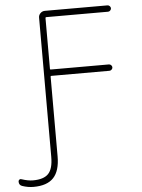

<svg xmlns="http://www.w3.org/2000/svg" viewBox="-166 -804 783 1059"><g transform="rotate(-5 225.0 -274.0)"><path d="M87.9 50.8V-720.7Q87.9 -734.4 98.1 -744.6Q108.4 -754.9 123 -754.9H469.7Q476.6 -754.9 481.9 -749.5Q487.3 -744.1 487.3 -737.3Q487.3 -730.5 481.9 -725.1Q476.6 -719.7 469.7 -719.7H127Q123 -719.7 123 -714.8V-433.6Q123 -429.7 127 -429.7H449.2Q456.1 -429.7 461.4 -424.3Q466.8 -418.9 466.8 -412.1Q466.8 -405.3 461.4 -399.9Q456.1 -394.5 449.2 -394.5H127Q123 -394.5 123 -390.6V50.8Q123 130.9 87.4 168.9Q51.8 207 -23.4 207Q-54.7 207 -85.9 196.3Q-103.5 190.4 -103.5 170.9Q-103.5 164.1 -98.1 160.2Q-92.8 156.2 -85.9 159.2Q-50.8 170.9 -23.4 170.9Q36.1 170.9 62 143.6Q87.9 116.2 87.9 50.8Z"/></g></svg>

Font: Gen Jyuu Gothic ExtraLight
Style: Regular
Weight: 100
Designer: [Source Han Sans]
Ryoko NISHIZUKA  (kana & ideographs); Paul D. Hunt (Latin, Greek & Cyrillic); Wenlong ZHANG  (bopomofo
Version: Version 1.002.20150607